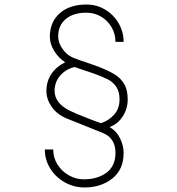

<svg xmlns="http://www.w3.org/2000/svg" viewBox="-20 -731 780 848"><path d="M490 -56Q490 -120 436 -143L274 -208Q231 -226 208 -259.5Q185 -293 185 -329Q185 -372 207 -404.5Q229 -437 268 -456Q238 -475 219 -506.5Q200 -538 200 -570Q201 -635 244.5 -673Q288 -711 362 -711Q407 -711 444.5 -688.5Q482 -666 504 -628Q526 -590 526 -546H490Q490 -581 473 -610.5Q456 -640 426.5 -657.5Q397 -675 362 -675Q304 -675 270.5 -647Q237 -619 237 -570Q237 -542 256 -515Q275 -488 301 -477Q327 -466 371 -452Q401 -442 416 -436Q461 -418 486.5 -402.5Q512 -387 528 -361Q544 -335 544 -292Q544 -250 521.5 -216Q499 -182 464 -170Q494 -153 510 -120.5Q526 -88 526 -56Q526 18 476 57.5Q426 97 353 97Q307 97 266.5 74.5Q226 52 202 13.5Q178 -25 178 -71H215Q215 -35 233.5 -5Q252 25 283.5 43Q315 61 350 61Q411 61 450.5 31.5Q490 2 490 -56ZM398 -405 309 -435Q270 -425 246 -397.5Q222 -370 221 -331Q221 -276 286 -243Q312 -230 382 -203L425 -187Q457 -196 482.5 -223Q508 -250 508 -292Q508 -326 494 -347Q480 -368 458 -379.5Q436 -391 398 -405Z"/></svg>

Font: M Major Mono Display
Style: Regular
Weight: 400
Designer: Emre Parlak
Foundry: Emre Parlak
Version: Version 2.000; ttfautohint (v1.8) -l 8 -r 50 -G 200 -x 14 -D